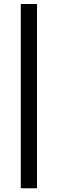

<svg xmlns="http://www.w3.org/2000/svg" viewBox="-20 -791 296 983"><path d="M86.4 172.9V-770.5H169.4V172.9Z"/></svg>

Font: Lato-SemiBold
Style: Regular
Weight: 500
Designer: Lukasz Dziedzic with Adam Twardoch and Botio Nikoltchev
Foundry: tyPoland Lukasz Dziedzic
Version: ""